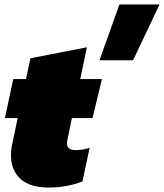

<svg xmlns="http://www.w3.org/2000/svg" viewBox="-20 -827 732 857"><path d="M424 -558 513 -807H692L574 -558ZM195 10Q114 10 71.5 -28.5Q29 -67 29 -134Q29 -159 35 -186L59 -300H2L39 -474H96L116 -567L368 -616L338 -474H435L393 -300H301L280 -199Q279 -196 279 -192.5Q279 -189 279 -187Q279 -157 318 -157Q350 -157 380 -167L348 -17Q314 -4 277.5 3Q241 10 195 10Z"/></svg>

Font: Kanit Black
Style: Italic
Weight: 900
Italic angle: -12°
Designer: Katatrad Team
Foundry: CadsonDemak
Version: Version 2.000; ttfautohint (v1.8.3)